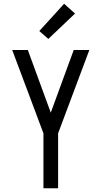

<svg xmlns="http://www.w3.org/2000/svg" viewBox="-20 -1001 540 1021"><path d="M211 0V-292L45 -735H128L250 -402L372 -735H455L289 -292V0ZM237 -794 189 -836 321 -981 379 -929Z"/></svg>

Font: Iosevka www.saffi
Style: Regular
Weight: 400
Monospace: yes
Designer: Belleve Invis
Foundry: Belleve Invis
Version: Version 22.0.2; ttfautohint (v1.8.3)